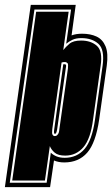

<svg xmlns="http://www.w3.org/2000/svg" viewBox="-63 -659 460 786"><path d="M-43 107 63 -639H247L230 -514Q248 -521 273 -521Q307 -521 332 -509.5Q357 -498 369 -469.5Q381 -441 374 -390L343 -170Q329 -74 294 -34Q259 6 200 6Q177 6 158 -2L142 107ZM-23 89H128L145 -34Q154 -25 168 -19Q182 -13 202 -13Q252 -13 283 -49Q314 -85 326 -170L357 -390Q366 -456 340 -479.5Q314 -503 270 -503Q248 -503 233.5 -496Q219 -489 208 -480L228 -620H78ZM-13 80 85 -611H218L196 -454Q206 -467 221.5 -480Q237 -493 269 -493Q309 -493 333.5 -471.5Q358 -450 349 -390L318 -170Q308 -91 278.5 -56.5Q249 -22 204 -22Q175 -22 161 -34Q147 -46 141 -61L121 80ZM161 -102Q169 -102 173 -108Q179 -114 180 -130L215 -378Q217 -395 214 -400Q209 -405 203 -405H198Q196 -404 193 -404L189 -403L151 -130Q149 -112 152 -108Q155 -102 161 -102ZM162 -111Q156 -111 159 -130L196 -396H202Q206 -396 207 -393Q208 -391 207.5 -387Q207 -383 206 -378L171 -130Q168 -111 162 -111Z"/></svg>

Font: Alumni Sans Collegiate One SC
Style: Italic
Weight: 400
Italic angle: -8°
Designer: Robert E. Leuschke
Foundry: Robert E. Leuschke
Version: Version 1.100